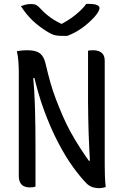

<svg xmlns="http://www.w3.org/2000/svg" viewBox="-20 -971 640 1001"><path d="M165 2Q159 4 152.5 5Q146 6 136 6Q118 6 105 0Q92 -6 85 -19.5Q78 -33 78 -54Q78 -122 78 -190Q78 -258 78 -325.5Q78 -393 78 -460.5Q78 -528 78 -596Q78 -618 76 -648Q74 -678 68 -704Q79 -706 87.5 -707Q96 -708 104.5 -708.5Q113 -709 121 -709Q152 -709 171 -702Q190 -695 201.5 -678.5Q213 -662 219 -633Q230 -586 242.5 -541.5Q255 -497 271.5 -454Q288 -411 306.5 -368Q325 -325 348 -283Q371 -241 398.5 -198.5Q426 -156 458 -112L421 -133H472L450 -109Q448 -153 445.5 -195Q443 -237 442 -278Q441 -319 440 -360.5Q439 -402 439 -444Q439 -486 439 -530Q439 -575 439 -618.5Q439 -662 439 -706Q443 -708 450.5 -708.5Q458 -709 467 -709Q492 -709 509 -696.5Q526 -684 526 -654Q526 -587 526 -519Q526 -451 526 -383Q526 -315 526 -246.5Q526 -178 526 -109Q526 -81 527 -52.5Q528 -24 531 4Q526 6 520.5 7Q515 8 509.5 9Q504 10 498 10Q478 10 463 5Q448 0 434 -12Q400 -46 360.5 -100.5Q321 -155 282 -230Q243 -305 209.5 -396.5Q176 -488 153 -593L177 -564H134L150 -595Q155 -551 158 -502.5Q161 -454 162.5 -403Q164 -352 164.5 -300Q165 -248 165 -197.5Q165 -147 165 -99Q165 -74 165 -49Q165 -24 165 2ZM331 -784Q326 -784 320.5 -784Q315 -784 309.5 -784Q304 -784 299 -784Q281 -784 264.5 -788Q248 -792 220 -810Q204 -820 186 -833.5Q168 -847 151 -863Q134 -879 118.5 -898Q103 -917 89 -939Q102 -944 114 -947Q126 -950 143 -950Q160 -950 169.5 -944.5Q179 -939 191 -926Q215 -900 244 -879Q273 -858 325 -835L268 -847Q284 -847 300.5 -847Q317 -847 334 -847L278 -834Q336 -863 373 -893Q410 -923 430 -951H436Q459 -951 473 -948.5Q487 -946 493 -940.5Q499 -935 499 -929Q499 -923 493 -911Q487 -899 472 -882Q458 -867 442.5 -853Q427 -839 409 -826Q391 -813 371.5 -802.5Q352 -792 331 -784Z"/></svg>

Font: Recursive Monospace Casual
Style: Regular
Weight: 400
Version: Version 1.047